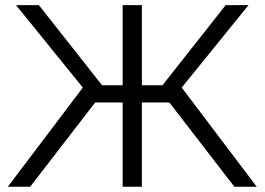

<svg xmlns="http://www.w3.org/2000/svg" viewBox="-20 -710 1006 730"><path d="M41 -690.4H127.9L368.2 -385.7H446.3V-690.4H519.5V-385.7H597.7L837.9 -690.4H924.8L670.9 -377L956.1 0H871.1L624 -320.3H519.5V0H446.3V-320.3H341.8L94.7 0H9.8L294.9 -377Z"/></svg>

Font: DINish
Style: Regular
Weight: 400
Designer: Bert Driehuis
Foundry: Playbeing
Version: Version 3.008; git-95204e4c-release